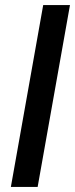

<svg xmlns="http://www.w3.org/2000/svg" viewBox="-20 -740 297 760"><path d="M23 0 151 -720H257L129 0Z"/></svg>

Font: Ultramarine Medium
Style: Italic
Weight: 500
Italic angle: -10°
Designer: Colophon Foundry, Jonny Pinhorn
Foundry: Colophon Foundry
Version: Version 1.200; ttfautohint (v1.8.3)